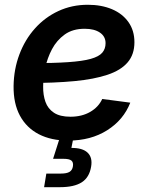

<svg xmlns="http://www.w3.org/2000/svg" viewBox="-20 -569 617 793"><path d="M262.2 11.7Q191.4 11.7 140.4 -14.6Q89.4 -41 62.3 -91.3Q35.2 -141.6 36.1 -213.9Q37.1 -283.2 60.1 -344.2Q83 -405.3 124.3 -451.4Q165.5 -497.6 221.2 -523.4Q276.9 -549.3 342.8 -549.3Q398.9 -549.3 442.4 -531Q485.8 -512.7 510.5 -477.8Q535.2 -442.9 535.2 -394.5Q535.2 -344.2 507.3 -311.5Q479.5 -278.8 424.3 -260.3Q369.1 -241.7 286.9 -233.9Q204.6 -226.1 95.7 -226.1L109.9 -308.1Q201.7 -308.1 261.5 -312.3Q321.3 -316.4 355 -325.9Q388.7 -335.4 402.3 -351.3Q416 -367.2 416 -390.6Q416 -418.5 392.8 -434.3Q369.6 -450.2 329.6 -450.2Q280.3 -450.2 247.3 -426.5Q214.4 -402.8 194.8 -366Q175.3 -329.1 166.7 -287.8Q158.2 -246.6 158.2 -211.4Q157.7 -176.8 167.7 -148.4Q177.7 -120.1 202.6 -103.5Q227.5 -86.9 271 -86.9Q317.9 -86.9 352.3 -106.7Q386.7 -126.5 402.3 -160.2L518.1 -145Q490.2 -73.7 422.6 -31Q355 11.7 262.2 11.7ZM162.1 204.1 171.4 147.9H231.4Q255.4 147.9 267.1 140.9Q278.8 133.8 281.2 117.7Q283.7 101.6 274.9 94.2Q266.1 86.9 241.7 86.9H199.2L233.9 -22H287.1L283.2 0L274.9 42Q320.8 41.5 341.8 61.5Q362.8 81.5 356.4 119.1Q349.1 163.6 317.9 183.8Q286.6 204.1 227.1 204.1Z"/></svg>

Font: Inter 18pt SemiBold
Style: Italic
Weight: 600
Italic angle: -9.3988°
Designer: Rasmus Andersson
Foundry: rsms
Version: Version 4.001;git-66647c0bb